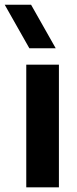

<svg xmlns="http://www.w3.org/2000/svg" viewBox="-44 -798 330 818"><path d="M193.4 -592.3H81.1L-23.9 -777.8H88.4ZM67.9 0V-522.5H207V0Z"/></svg>

Font: Basically A Sans Serif
Style: Bold
Weight: 700
Designer: Hyung-Suk Kim
Foundry: Mental Design
Version: 1.000